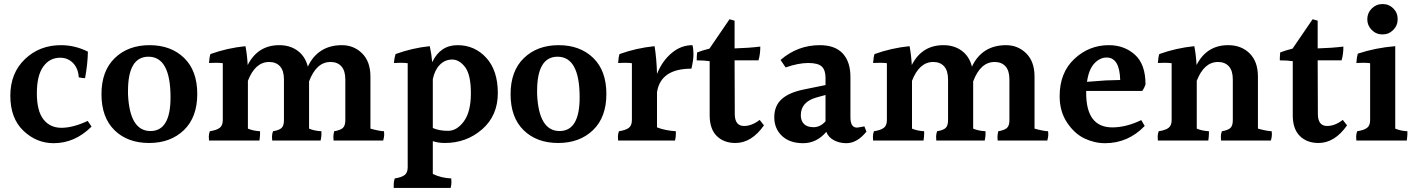

<svg xmlns="http://www.w3.org/2000/svg" viewBox="-20 -741 7006 948"><path d="M245 -34Q160 -34 95.5 -95.5Q31 -157 31 -268.5Q31 -380 103 -449Q175 -518 281 -518Q350 -518 414 -486Q413 -426 400 -355Q389 -355 369 -359Q366 -404 340.5 -430Q315 -456 277 -456Q225 -456 193.5 -412Q162 -368 162 -280.5Q162 -193 194.5 -151.5Q227 -110 283.5 -110Q340 -110 413 -144L432 -116Q350 -34 245 -34Z M822 -260Q822 -461 713 -461Q612 -461 612 -292Q612 -284 612 -276Q620 -94 723 -94Q822 -94 822 -260ZM718.5 -518Q824 -518 889 -455Q954 -392 954 -277Q954 -162 888 -98.5Q822 -35 716 -35Q610 -35 545.5 -98Q481 -161 481 -276Q481 -391 547 -454.5Q613 -518 718.5 -518Z M1809 -363V-106Q1851 -94 1876 -93Q1877 -88 1877 -76.5Q1877 -65 1872 -47H1627Q1626 -54 1626 -65Q1626 -76 1630 -93Q1660 -98 1672.5 -109Q1685 -120 1685 -148V-349Q1685 -392 1665.5 -413.5Q1646 -435 1612 -435Q1542 -435 1506 -339V-106Q1531 -95 1567 -93Q1567 -88 1567 -76.5Q1567 -65 1563 -47H1324Q1323 -54 1323 -66.5Q1323 -79 1328 -93Q1358 -98 1370 -109Q1382 -120 1382 -148V-349Q1382 -392 1362.5 -413.5Q1343 -435 1309 -435Q1240 -435 1204 -342V-106Q1229 -95 1264 -93Q1264 -89 1264 -79Q1264 -69 1261 -47H1012Q1011 -54 1011 -66.5Q1011 -79 1016 -93Q1049 -98 1064.5 -109.5Q1080 -121 1080 -148V-429Q1064 -431 1046.5 -431Q1029 -431 1012 -430Q1014 -460 1019 -474Q1102 -504 1192 -513Q1200 -472 1203 -420Q1253 -518 1359 -518Q1412 -518 1449.5 -490.5Q1487 -463 1500 -412Q1524 -464 1566.5 -491Q1609 -518 1668 -518Q1727 -518 1768 -477.5Q1809 -437 1809 -363Z M2117 -109Q2148 -95 2192 -95Q2236 -95 2270.5 -142Q2305 -189 2305 -280.5Q2305 -372 2276.5 -409.5Q2248 -447 2212.5 -447Q2177 -447 2151.5 -421Q2126 -395 2117 -350ZM1993 85V-429Q1977 -431 1959 -431Q1941 -431 1925 -430Q1927 -456 1933 -474Q2015 -504 2102 -513Q2111 -472 2114 -434Q2154 -518 2239 -518Q2324 -518 2381 -455.5Q2438 -393 2438 -281.5Q2438 -170 2360.5 -102.5Q2283 -35 2176 -35Q2145 -35 2117 -44V118Q2159 138 2208 140Q2209 147 2209 159Q2209 171 2205 187H1924Q1924 181 1924 168Q1924 155 1929 140Q1962 135 1977.5 123.5Q1993 112 1993 85Z M2842 -260Q2842 -461 2733 -461Q2632 -461 2632 -292Q2632 -284 2632 -276Q2640 -94 2743 -94Q2842 -94 2842 -260ZM2738.5 -518Q2844 -518 2909 -455Q2974 -392 2974 -277Q2974 -162 2908 -98.5Q2842 -35 2736 -35Q2630 -35 2565.5 -98Q2501 -161 2501 -276Q2501 -391 2567 -454.5Q2633 -518 2738.5 -518Z M3100 -149V-429Q3084 -431 3066.5 -431Q3049 -431 3032 -430Q3034 -460 3039 -474Q3122 -504 3212 -513Q3222 -451 3224 -376Q3249 -439 3295.5 -478.5Q3342 -518 3399 -518Q3404 -500 3404 -472.5Q3404 -445 3394 -402Q3242 -402 3224 -286V-112Q3266 -96 3317 -93Q3317 -88 3317 -76.5Q3317 -65 3313 -47H3032Q3031 -54 3031 -66.5Q3031 -79 3036 -93Q3069 -98 3084.5 -109.5Q3100 -121 3100 -149Z M3611 -35Q3554 -35 3519 -69.5Q3484 -104 3484 -172V-439Q3456 -443 3420 -443Q3420 -464 3422 -482Q3447 -492 3483 -501L3582 -646L3607 -639V-502Q3677 -504 3734 -511Q3734 -473 3725 -443H3607L3608 -178Q3608 -119 3654 -119Q3692 -119 3731 -149L3752 -122Q3691 -35 3611 -35Z M3934 -172Q3934 -145 3949.5 -129Q3965 -113 3997.5 -113Q4030 -113 4056 -142V-272L4012 -260Q3934 -238 3934 -172ZM4159 -34Q4125 -34 4097.5 -48.5Q4070 -63 4060 -90Q4012 -34 3945.5 -34Q3879 -34 3841 -70Q3803 -106 3803 -162Q3803 -218 3839 -251Q3875 -284 3948 -299L4056 -321V-357Q4056 -395 4037.5 -412.5Q4019 -430 3970.5 -430Q3922 -430 3859 -408L3834 -445Q3918 -518 4028 -518Q4103 -518 4141 -477Q4179 -436 4179 -361V-162Q4179 -111 4211 -111Q4216 -111 4248 -117L4258 -91Q4212 -34 4159 -34Z M5088 -363V-106Q5130 -94 5155 -93Q5156 -88 5156 -76.5Q5156 -65 5151 -47H4906Q4905 -54 4905 -65Q4905 -76 4909 -93Q4939 -98 4951.5 -109Q4964 -120 4964 -148V-349Q4964 -392 4944.5 -413.5Q4925 -435 4891 -435Q4821 -435 4785 -339V-106Q4810 -95 4846 -93Q4846 -88 4846 -76.5Q4846 -65 4842 -47H4603Q4602 -54 4602 -66.5Q4602 -79 4607 -93Q4637 -98 4649 -109Q4661 -120 4661 -148V-349Q4661 -392 4641.5 -413.5Q4622 -435 4588 -435Q4519 -435 4483 -342V-106Q4508 -95 4543 -93Q4543 -89 4543 -79Q4543 -69 4540 -47H4291Q4290 -54 4290 -66.5Q4290 -79 4295 -93Q4328 -98 4343.5 -109.5Q4359 -121 4359 -148V-429Q4343 -431 4325.5 -431Q4308 -431 4291 -430Q4293 -460 4298 -474Q4381 -504 4471 -513Q4479 -472 4482 -420Q4532 -518 4638 -518Q4691 -518 4728.5 -490.5Q4766 -463 4779 -412Q4803 -464 4845.5 -491Q4888 -518 4947 -518Q5006 -518 5047 -477.5Q5088 -437 5088 -363Z M5444 -457Q5411 -457 5383.5 -428Q5356 -399 5347 -337L5440 -344L5511 -346Q5508 -457 5444 -457ZM5343 -292V-282Q5343 -112 5472 -112Q5540 -112 5615 -148L5632 -119Q5550 -34 5436 -34Q5384 -34 5334.5 -57.5Q5285 -81 5248.5 -136Q5212 -191 5212 -266Q5212 -382 5284.5 -450Q5357 -518 5455 -518Q5531 -518 5583.5 -471Q5636 -424 5636 -324Q5630 -306 5620 -292Z M6191 -363V-106Q6234 -94 6259 -93Q6260 -88 6260 -76.5Q6260 -65 6255 -47H6009Q6008 -54 6008 -66.5Q6008 -79 6013 -93Q6043 -98 6055 -109Q6067 -120 6067 -148V-349Q6067 -392 6047.5 -413.5Q6028 -435 5994 -435Q5925 -435 5889 -342V-106Q5914 -95 5949 -93Q5949 -89 5949 -79Q5949 -69 5946 -47H5697Q5696 -54 5696 -66.5Q5696 -79 5701 -93Q5734 -98 5749.5 -109.5Q5765 -121 5765 -148V-429Q5749 -431 5731.5 -431Q5714 -431 5697 -430Q5699 -460 5704 -474Q5787 -504 5877 -513Q5885 -472 5888 -420Q5938 -518 6044 -518Q6109 -518 6150 -477.5Q6191 -437 6191 -363Z M6490 -35Q6433 -35 6398 -69.5Q6363 -104 6363 -172V-439Q6335 -443 6299 -443Q6299 -464 6301 -482Q6326 -492 6362 -501L6461 -646L6486 -639V-502Q6556 -504 6613 -511Q6613 -473 6604 -443H6486L6487 -178Q6487 -119 6533 -119Q6571 -119 6610 -149L6631 -122Q6570 -35 6490 -35Z M6859 -593Q6837 -571 6806 -571Q6775 -571 6753 -593Q6731 -615 6731 -646Q6731 -677 6753 -699Q6775 -721 6806.5 -721Q6838 -721 6859.5 -699.5Q6881 -678 6881 -646.5Q6881 -615 6859 -593ZM6929 -93Q6929 -89 6929 -79Q6929 -69 6926 -47H6677Q6676 -54 6676 -66.5Q6676 -79 6681 -93Q6714 -98 6729.5 -109.5Q6745 -121 6745 -148V-429Q6729 -431 6711.5 -431Q6694 -431 6677 -430Q6679 -459 6684 -476Q6771 -505 6869 -513V-106Q6894 -95 6929 -93Z"/></svg>

Font: Halant Semibold
Style: Regular
Weight: 600
Version: Version 1.100;PS 1.0;hotconv 1.0.78;makeotf.lib2.5.61930; tt